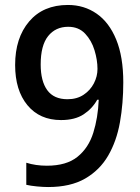

<svg xmlns="http://www.w3.org/2000/svg" viewBox="-20 -744 564 774"><path d="M477 -412Q477 -327 463.5 -251Q450 -175 416 -116.5Q382 -58 323 -24Q264 10 174 10Q154 10 128.5 7.5Q103 5 86 1V-88Q124 -76 169 -76Q248 -76 292.5 -112Q337 -148 356 -208.5Q375 -269 378 -342H372Q352 -306 317 -283Q282 -260 226 -260Q140 -260 90.5 -320Q41 -380 41 -482Q41 -591 97.5 -657.5Q154 -724 254 -724Q319 -724 369.5 -689Q420 -654 448.5 -584.5Q477 -515 477 -412ZM255 -636Q204 -636 174 -598.5Q144 -561 144 -484Q144 -417 170.5 -380.5Q197 -344 252 -344Q290 -344 317 -362Q344 -380 358.5 -408Q373 -436 373 -466Q373 -502 361 -541.5Q349 -581 323 -608.5Q297 -636 255 -636Z"/></svg>

Font: Noto Sans Thai SemCond Med
Style: Regular
Weight: 500
Width: 4
Designer: Monotype Design Team
Foundry: Monotype Imaging Inc.
Version: Version 2.002; ttfautohint (v1.8.4.7-5d5b)